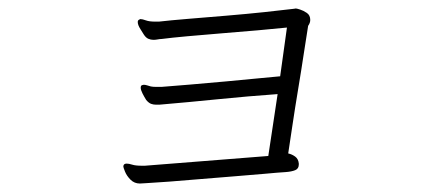

<svg xmlns="http://www.w3.org/2000/svg" viewBox="-20 -425 1040 453"><path d="M685 -37Q685 -27 676.5 -23.5Q668 -20 654 -19Q637 -18 605 -15Q573 -12 533 -9Q493 -6 453 -2.5Q413 1 379.5 3.5Q346 6 327 7Q323 7 318.5 7.5Q314 8 310 8Q297 8 288 -1Q279 -10 275 -20Q271 -30 271 -32Q271 -39 279 -39Q284 -39 292 -36.5Q300 -34 314 -34H322L613 -57L635 -203Q565 -198 495.5 -191Q426 -184 356 -178H348Q342 -178 336.5 -180Q331 -182 325 -189Q320 -197 316 -205Q312 -213 312 -218Q312 -223 315 -224Q316 -224 317 -224.5Q318 -225 319 -225Q323 -225 327.5 -223.5Q332 -222 336 -221Q341 -220 348.5 -220Q356 -220 361 -220Q388 -222 429 -225.5Q470 -229 514 -233Q558 -237 593 -240.5Q628 -244 641 -245L657 -360Q629 -357 588.5 -353.5Q548 -350 504.5 -346.5Q461 -343 422.5 -339.5Q384 -336 361 -333Q357 -333 352 -332Q347 -331 342 -331Q336 -331 330 -333.5Q324 -336 319 -344Q318 -346 311.5 -356Q305 -366 305 -373Q305 -377 308 -378.5Q311 -380 311 -380Q316 -380 324 -377Q332 -374 346 -374H355Q381 -377 423.5 -380.5Q466 -384 514 -388Q562 -392 604.5 -396.5Q647 -401 671 -404Q673 -404 675 -404.5Q677 -405 678 -405Q680 -405 688 -402.5Q696 -400 704 -394.5Q712 -389 712 -378Q712 -371 707 -364Q703 -340 697 -300Q691 -260 683.5 -215Q676 -170 670 -129.5Q664 -89 660 -63Q669 -61 676.5 -55.5Q684 -50 685 -39Z"/></svg>

Font: Moon Stars Kai T Light
Style: Regular
Weight: 300
Designer: GuiWonder
Version: Version 1.101